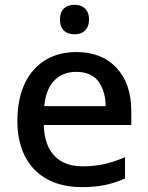

<svg xmlns="http://www.w3.org/2000/svg" viewBox="-20 -764 612 794"><path d="M289.1 -744.1C254.4 -744.1 228 -726.6 228 -683.1C228 -640.1 254.4 -622.1 289.1 -622.1C320.8 -622.1 348.1 -640.1 348.1 -683.1C348.1 -726.6 320.8 -744.1 289.1 -744.1ZM294.9 -548.8C149.9 -548.8 51.8 -445.8 51.8 -265.1C51.8 -83.5 160.2 9.8 316.9 9.8C355 9.8 387.7 6.8 415 1C442.4 -4.9 469.7 -13.7 497.1 -25.9V-113.8C468.3 -101.6 440.4 -92.3 413.6 -85.9C386.7 -79.6 355.5 -76.2 320.8 -76.2C221.2 -76.2 163.6 -136.2 161.1 -247.1H522.9V-305.2C522.9 -380.4 502.4 -439.9 461.9 -483.4C421.4 -526.9 365.7 -548.8 294.9 -548.8ZM294.9 -466.8C336.4 -466.8 366.7 -453.6 386.7 -427.7C406.2 -401.4 416.5 -367.2 417 -325.2H163.1C170.9 -415.5 218.8 -466.8 294.9 -466.8Z"/></svg>

Font: Noto Reveo Sans
Style: Regular
Weight: 500
Designer: Monotype Design Team
Foundry: Monotype Imaging Inc.
Version: Version 2.007